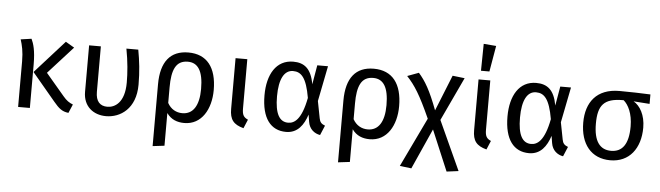

<svg xmlns="http://www.w3.org/2000/svg" viewBox="-57 -1046 5147 1498"><g transform="rotate(5 2517.0 -297.0)"><path d="M197 -282 379 -65C420 -16 445 6 496 12L525 -56C496 -67 474 -82 448 -113L302 -285L496 -499L428 -539ZM75 -527C89 -483 101 -434 101 -357V0H193V-339C193 -451 176 -503 159 -539Z M611 -527V-163C611 -48 692 12 790 12C902 12 1022 -66 1022 -255C1022 -358 1012 -440 996 -527H903C922 -428 929 -338 929 -263C929 -106 853 -62 794 -62C736 -62 703 -97 703 -171V-527Z M1173 213 1265 202V-54C1299 -6 1347 12 1403 12C1539 12 1610 -115 1610 -264C1610 -440 1534 -539 1388 -539C1247 -539 1173 -448 1173 -271ZM1390 -467C1469 -467 1511 -405 1511 -264C1511 -133 1465 -63 1381 -63C1333 -63 1291 -86 1265 -133V-256C1265 -392 1296 -467 1390 -467Z M1758 -527V-130C1758 -46 1788 -9 1867 12L1896 -57C1863 -72 1850 -89 1850 -141V-527Z M2008 -259C2008 -78 2080 12 2200 12C2290 12 2337 -55 2364 -138L2373 -82C2382 -25 2423 6 2467 13L2499 -63C2469 -74 2458 -89 2453 -116L2427 -250L2482 -527H2398L2372 -376C2351 -497 2296 -539 2209 -539C2076 -539 2008 -422 2008 -259ZM2214 -466C2278 -466 2320 -424 2347 -267C2314 -94 2258 -61 2210 -61C2142 -61 2106 -122 2106 -259C2106 -394 2145 -466 2214 -466Z M2625 213 2717 202V-54C2751 -6 2799 12 2855 12C2991 12 3062 -115 3062 -264C3062 -440 2986 -539 2840 -539C2699 -539 2625 -448 2625 -271ZM2842 -467C2921 -467 2963 -405 2963 -264C2963 -133 2917 -63 2833 -63C2785 -63 2743 -86 2717 -133V-256C2717 -392 2748 -467 2842 -467Z M3104 -505C3168 -436 3211 -369 3293 -187L3108 199L3199 210L3341 -107L3475 211L3568 199L3392 -186L3552 -527L3457 -538L3344 -257C3286 -411 3245 -479 3193 -538Z M3661 -130C3661 -46 3691 -9 3770 12L3799 -57C3766 -72 3753 -89 3753 -141V-527H3661ZM3740 -596 3775 -799 3677 -807 3674 -596Z M3911 -259C3911 -78 3983 12 4103 12C4193 12 4240 -55 4267 -138L4276 -82C4285 -25 4326 6 4370 13L4402 -63C4372 -74 4361 -89 4356 -116L4330 -250L4385 -527H4301L4275 -376C4254 -497 4199 -539 4112 -539C3979 -539 3911 -422 3911 -259ZM4117 -466C4181 -466 4223 -424 4250 -267C4217 -94 4161 -61 4113 -61C4045 -61 4009 -122 4009 -259C4009 -394 4048 -466 4117 -466Z M4739 12C4888 12 4974 -101 4974 -264C4974 -363 4932 -433 4881 -462L5007 -453V-527C4939 -530 4843 -533 4764 -533C4586 -533 4504 -422 4504 -263C4504 -96 4589 12 4739 12ZM4603 -263C4603 -408 4649 -464 4798 -464H4803C4840 -433 4875 -366 4875 -264C4875 -126 4827 -62 4739 -62C4651 -62 4603 -126 4603 -263Z"/></g></svg>

Font: FiraGO Unicode
Style: Regular
Weight: 400
Designer: bBox Type
Foundry: bBox Type GmbH
Version: Version 1.001;PS 001.001;hotconv 1.0.88;makeotf.lib2.5.64775